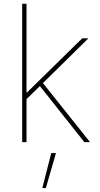

<svg xmlns="http://www.w3.org/2000/svg" viewBox="-20 -747 527 1009"><path d="M119.3 -727.3V-261.4H122.2L411.9 -545.5H444.6L205.6 -310.4L453.1 0H423.3L189.6 -294.7L119.3 -225.9V0H96.6V-727.3ZM249.3 57.5H274.1L220.9 241.5H202.4Z"/></svg>

Font: Inter P Thin
Style: Regular
Weight: 100
Designer: Rasmus Andersson
Foundry: rsms
Version: Version 3.018;git-588b23468